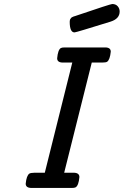

<svg xmlns="http://www.w3.org/2000/svg" viewBox="-20 -928 611 948"><path d="M106.9 -21Q110.8 -61 125 -70.8Q130.9 -74.7 150.9 -75.2H201.2L336.9 -619.1H291Q262.2 -619.1 262.2 -640.1Q266.1 -683.1 280.8 -690.9Q286.6 -693.8 299.8 -693.8H499Q526.9 -693.8 526.9 -672.9Q522.9 -632.8 508.8 -623Q502.9 -619.1 482.9 -619.1H433.1L296.9 -75.2H342.8Q371.6 -75.2 372.1 -54.2Q368.2 -11.2 353 -2.9Q347.2 0 335 0H136.2Q106.9 0 106.9 -21ZM324.2 -820.8Q324.2 -825.7 325.2 -829.3Q326.2 -833 328.6 -835.9Q331.1 -838.9 332 -840.3Q333 -841.8 337.9 -844Q342.8 -846.2 344 -846.7Q345.2 -847.2 352.1 -849.1L357.9 -851.1Q525.9 -908.2 534.2 -908.2Q551.3 -908.2 561 -897.2Q570.8 -886.2 570.8 -871.1Q570.8 -835 524.9 -820.8Q354 -767.6 348.1 -768.1Q324.2 -767.6 324.2 -820.8Z"/></svg>

Font: CMU Concrete
Style: BoldItalic
Weight: 700
Italic angle: -14.04°
Version: Version 0.7.0